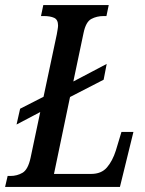

<svg xmlns="http://www.w3.org/2000/svg" viewBox="-38 -734 571 754"><path d="M-18 0 -8 -43H3Q29 -43 50.5 -55.5Q72 -68 82 -114L120 -294L27 -245L41 -307L133 -354L185 -599Q187 -611 188.5 -619.5Q190 -628 190 -634Q190 -657 174.5 -664Q159 -671 134 -671H123L132 -714H389L380 -671H369Q342 -671 320.5 -659.5Q299 -648 290 -604L250 -414L381 -483L369 -421L237 -353L174 -51H320Q360 -51 382 -76.5Q404 -102 417 -143L439 -216H486L433 0Z"/></svg>

Font: Noto Serif ExtraCondensed Medium
Style: Italic
Weight: 500
Width: 2
Italic angle: -12°
Designer: Monotype Design Team
Foundry: Monotype Imaging Inc.
Version: Version 2.013; ttfautohint (v1.8.4.7-5d5b)